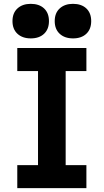

<svg xmlns="http://www.w3.org/2000/svg" viewBox="-20 -980 540 1000"><path d="M70 0V-120H178V-610H70V-730H430V-610H322V-120H430V0ZM140.5 -780Q97 -780 71 -804Q45 -828 45 -870Q45 -912.4 71.1 -936.2Q97.2 -960 140 -960Q184 -960 209.5 -936.2Q235 -912.4 235 -870Q235 -828 209.5 -804Q184 -780 140.5 -780ZM360.5 -780Q317 -780 291 -804Q265 -828 265 -870Q265 -912.4 291.1 -936.2Q317.2 -960 360 -960Q404 -960 429.5 -936.2Q455 -912.4 455 -870Q455 -828 429.5 -804Q404 -780 360.5 -780Z"/></svg>

Font: M PLUS 1 Code
Style: Regular
Weight: 400
Designer: Coji Morishita
Foundry: UNDERFOREST DESIGN
Version: Version 1.005